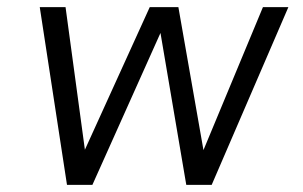

<svg xmlns="http://www.w3.org/2000/svg" viewBox="-20 -516 846 536"><path d="M167 0 91 -496H163L217 -98L398 -496H478L548 -97L714 -496H785L571 0H500L428 -424L238 0Z"/></svg>

Font: Host Grotesk Light
Style: Italic
Weight: 300
Italic angle: -8°
Designer: Doğukan Karapınar based on Poppins by Indian Type Foundry, Jonny Pinhorn
Foundry: Element Type
Version: Version 1.001; ttfautohint (v1.8.4.7-5d5b)